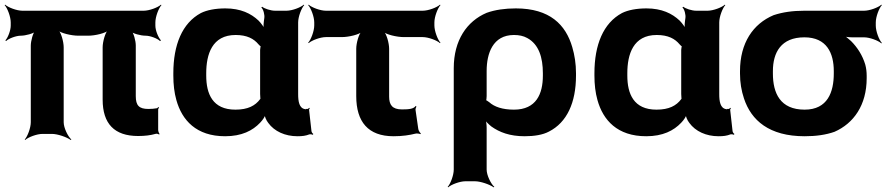

<svg xmlns="http://www.w3.org/2000/svg" viewBox="-20 -574 3800 823"><path d="M572 9C601 9 625 6 646 0C651 -2 659 0 662 3L664 0C661 -3 658 -12 658 -17V-105C658 -108 661 -111 662 -113L658 -115C657 -114 655 -110 652 -110C642 -108 629 -107 616 -107C576 -107 562 -122 562 -162V-379C562 -399 553 -433 542 -444L538 -441C549 -430 583 -421 604 -421C624 -421 655 -409 666 -398L670 -401C659 -412 646 -443 646 -464V-478C646 -502 660 -539 672 -552L670 -554C657 -542 620 -528 596 -528H76C52 -528 15 -542 2 -554L0 -552C12 -539 26 -502 26 -478V-464C26 -444 14 -412 3 -401L6 -398C17 -409 49 -421 69 -421C89 -421 124 -430 135 -441L132 -444C121 -433 112 -398 112 -378V-50C112 -26 98 11 86 24L88 26C101 14 138 0 162 0H203C227 0 267 14 283 26L286 24C271 11 253 -26 253 -50V-371C253 -395 242 -435 229 -447L227 -445C239 -432 286 -421 316 -421H358C388 -421 434 -432 446 -445L444 -447C431 -435 420 -395 420 -371V-147C420 -44 470 9 572 9Z M1290 -107 1293 -104 1289 -106C1262 -109 1258 -140 1258 -171V-478C1258 -502 1272 -539 1284 -552L1282 -554C1269 -542 1232 -528 1208 -528H1159C1141 -528 1113 -537 1104 -545L1100 -542C1109 -535 1115 -510 1113 -497C1111 -482 1107 -458 1112 -446L1116 -447C1112 -457 1099 -475 1088 -486C1056 -516 1012 -538 946 -538C904 -538 867 -531 841 -518C761 -475 723 -382 723 -260V-250C723 -212 727 -177 736 -145C760 -59 821 10 945 10C1016 10 1063 -14 1095 -48C1106 -59 1118 -77 1119 -87H1114C1113 -77 1121 -58 1130 -47C1156 -11 1202 10 1255 10C1276 10 1291 8 1306 2C1310 1 1318 2 1321 4L1323 0C1320 -1 1315 -8 1315 -13L1305 -102C1304 -105 1307 -108 1308 -110L1305 -112C1304 -111 1301 -107 1299 -107ZM1095 -360V-171C1095 -165 1096 -159 1096 -153C1096 -153 1097 -149 1098 -149C1098 -149 1098 -153 1098 -153C1097 -153 1095 -149 1095 -149C1074 -121 1043 -104 989 -104C891 -104 864 -172 864 -250V-260C864 -341 889 -424 990 -424C1039 -424 1068 -408 1088 -384C1089 -382 1099 -373 1100 -374L1098 -378C1097 -377 1095 -363 1095 -360Z M1703 -105C1661 -105 1648 -125 1648 -160V-365C1648 -389 1637 -429 1624 -441L1622 -439C1634 -426 1681 -415 1711 -415H1792C1816 -415 1853 -401 1866 -389L1868 -391C1856 -404 1842 -441 1842 -465V-478C1842 -502 1856 -539 1868 -552L1866 -554C1853 -542 1816 -528 1792 -528H1377C1353 -528 1316 -542 1303 -554L1301 -552C1313 -539 1327 -502 1327 -478V-465C1327 -441 1313 -404 1301 -391L1303 -389C1316 -401 1353 -415 1377 -415H1445C1475 -415 1521 -426 1533 -439L1531 -441C1518 -429 1507 -389 1507 -365V-162C1507 -52 1558 10 1667 10C1706 10 1736 5 1760 -1C1767 -3 1778 -1 1782 1L1784 -2C1780 -5 1774 -14 1773 -21L1761 -104C1761 -109 1764 -115 1765 -117L1762 -120C1753 -107 1733 -105 1703 -105Z M2229 10C2270 10 2307 4 2333 -10C2410 -49 2449 -134 2449 -250V-260C2449 -301 2443 -338 2433 -372C2405 -468 2337 -538 2191 -538C2145 -538 2102 -532 2066 -519C1981 -483 1925 -401 1925 -282V153C1925 177 1911 214 1899 227L1901 229C1914 217 1951 203 1975 203H2016C2040 203 2080 217 2096 229L2099 227C2084 214 2066 177 2066 153V-26C2066 -39 2064 -57 2060 -66L2056 -64C2060 -55 2075 -41 2086 -32C2121 -7 2165 10 2229 10ZM2183 -104C2134 -104 2099 -116 2077 -136C2073 -139 2063 -146 2061 -145L2063 -141C2065 -143 2066 -159 2066 -162V-270C2066 -344 2092 -424 2183 -424C2205 -424 2224 -420 2240 -411C2290 -384 2307 -327 2307 -260V-250C2307 -172 2279 -104 2183 -104Z M3095 -107 3098 -104 3094 -106C3067 -109 3063 -140 3063 -171V-478C3063 -502 3077 -539 3089 -552L3087 -554C3074 -542 3037 -528 3013 -528H2964C2946 -528 2918 -537 2909 -545L2905 -542C2914 -535 2920 -510 2918 -497C2916 -482 2912 -458 2917 -446L2921 -447C2917 -457 2904 -475 2893 -486C2861 -516 2817 -538 2751 -538C2709 -538 2672 -531 2646 -518C2566 -475 2528 -382 2528 -260V-250C2528 -212 2532 -177 2541 -145C2565 -59 2626 10 2750 10C2821 10 2868 -14 2900 -48C2911 -59 2923 -77 2924 -87H2919C2918 -77 2926 -58 2935 -47C2961 -11 3007 10 3060 10C3081 10 3096 8 3111 2C3115 1 3123 2 3126 4L3128 0C3125 -1 3120 -8 3120 -13L3110 -102C3109 -105 3112 -108 3113 -110L3110 -112C3109 -111 3106 -107 3104 -107ZM2900 -360V-171C2900 -165 2901 -159 2901 -153C2901 -153 2902 -149 2903 -149C2903 -149 2903 -153 2903 -153C2902 -153 2900 -149 2900 -149C2879 -121 2848 -104 2794 -104C2696 -104 2669 -172 2669 -250V-260C2669 -341 2694 -424 2795 -424C2844 -424 2873 -408 2893 -384C2894 -382 2904 -373 2905 -374L2903 -378C2902 -377 2900 -363 2900 -360Z M3734 -464V-478C3734 -502 3748 -539 3760 -552L3758 -554C3745 -542 3708 -528 3684 -528H3428C3378 -528 3335 -522 3296 -509C3208 -472 3152 -390 3152 -269V-259C3152 -220 3158 -185 3169 -152C3200 -58 3277 10 3429 10C3478 10 3520 4 3557 -9C3639 -45 3695 -123 3695 -239V-249C3695 -266 3693 -282 3689 -297C3677 -337 3655 -371 3628 -398C3618 -407 3603 -420 3594 -424L3592 -420C3601 -416 3619 -414 3633 -414H3684C3708 -414 3745 -400 3758 -388L3760 -390C3748 -403 3734 -440 3734 -464ZM3428 -414C3524 -414 3554 -346 3554 -269V-259C3554 -180 3528 -104 3429 -104C3324 -104 3293 -175 3293 -259V-269C3293 -349 3328 -414 3428 -414Z"/></svg>

Font: Asimov
Style: EdgeWide
Weight: 500
Designer: Google
Version: Version 2.000980: 2014